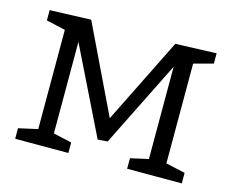

<svg xmlns="http://www.w3.org/2000/svg" viewBox="-80 -644 914 757"><g transform="rotate(15 376.5 -265.5)"><path d="M165 -462H179V-44L169 -62L254 -43V0H37V-43L127 -63L115 -44V-483L130 -462L37 -483V-525L205 -531L393 -140H359L550 -525L717 -531V-489L624 -464L638 -486V-45L627 -63L717 -43V0H494V-43L579 -62L567 -48V-464H581L392 -84L352 -81Z"/></g></svg>

Font: Pack4
Style: Regular
Weight: 400
Version: Version 2.002